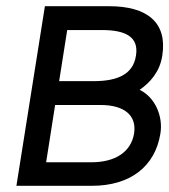

<svg xmlns="http://www.w3.org/2000/svg" viewBox="-20 -600 547 620"><path d="M33 0H277C400 0 481 -62 498 -169C507 -223 482 -285 431 -310C463 -332 496 -367 504 -420C521 -527 456 -580 332 -580H125ZM129 -76 158 -261H304C381 -261 422 -228 413 -169C403 -109 352 -76 275 -76ZM171 -338 197 -503H309C387 -503 429 -480 419 -420C410 -361 361 -338 283 -338Z"/></svg>

Font: Charger Sport
Style: SeBdExtObl
Weight: 600
Designer: Jasper
Foundry: Cannot Into Space Fonts
Version: Version 1.1